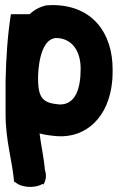

<svg xmlns="http://www.w3.org/2000/svg" viewBox="-20 -533 475 757"><path d="M2 -84C2 25 29 100 36 189L37 182C58 206 115 212 148 192L151 195C162 177 164 157 157 137C153 88 142 42 136 -7C157 -1 182 2 207 4C316 11 411 -67 423 -220C424 -233 424 -246 424 -260C424 -401 346 -513 186 -513C179 -513 173 -512 166 -512H163C137 -506 116 -495 97 -477H23C10 -395 4 -307 2 -215ZM130 -230C132 -302 151 -387 207 -383C266 -379 298 -330 298 -262C298 -184 278 -121 216 -121C213 -121 210 -122 207 -122C142 -128 130 -155 130 -230Z"/></svg>

Font: Snowfall
Style: Blk
Weight: 900
Designer: Jasper
Foundry: Cannot Into Space Fonts
Version: Version 0.9